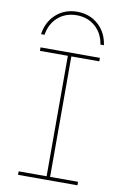

<svg xmlns="http://www.w3.org/2000/svg" viewBox="-103 -1023 706 1083"><g transform="rotate(10 250.0 -482.0)"><path d="M250 -964Q321 -964 370.5 -920Q420 -876 430 -804H410Q400 -868 356.5 -906Q313 -944 250 -944Q187 -944 143.5 -906Q100 -868 90 -804H70Q80 -876 129.5 -920Q179 -964 250 -964ZM80 0V-20H240V-710H80V-730H420V-710H260V-20H420V0Z"/></g></svg>

Font: M PLUS 1 Code Thin
Style: Regular
Weight: 250
Designer: Coji Morishita
Foundry: UNDERFOREST DESIGN
Version: Version 1.002